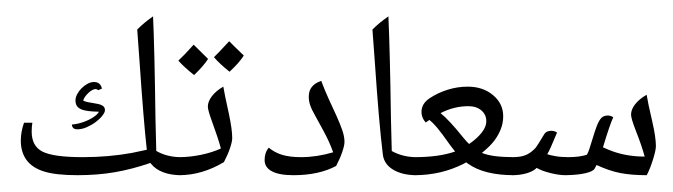

<svg xmlns="http://www.w3.org/2000/svg" viewBox="-20 -740 2841 811"><path d="M753.4 -67.9V-8.3Q753.4 0 744.6 0Q702.6 0 669.9 -12.2Q637.2 -24.4 618.7 -47.4L615.2 -51.8Q537.1 -24.9 464.6 -12.5Q392.1 0 307.6 0Q215.8 0 166 -15.6Q116.2 -31.2 92 -64.2Q67.9 -97.2 67.9 -146Q67.9 -183.1 81.5 -221.7H116.7Q113.8 -205.1 113.8 -184.1Q113.8 -122.6 159.9 -99.4Q206.1 -76.2 329.1 -76.2Q439.5 -76.2 537.6 -94.2L600.1 -107.4Q586.4 -230 569.3 -481.9L559.6 -615.2Q588.4 -644.5 626.5 -670.9Q632.8 -533.7 636.7 -239.7L640.1 -102.5Q685.5 -76.2 744.6 -76.2Q753.4 -76.2 753.4 -67.9ZM373 51.8ZM397.9 -268.1Q371.6 -268.6 352.8 -271Q334 -273.4 322 -278.8Q310.1 -284.2 304.4 -293.2Q298.8 -302.2 298.8 -316.4Q298.8 -328.1 305.7 -341.6Q312.5 -355 323.7 -366.5Q335 -377.9 348.9 -385.7Q362.8 -393.6 377.4 -393.6Q404.3 -393.6 410.6 -365.7L394.5 -358.9Q390.1 -363.8 383.3 -363.8Q377.4 -363.8 369.4 -359.4Q361.3 -355 353.8 -347.9Q346.2 -340.8 339.8 -332.3Q333.5 -323.7 331.5 -314.9Q340.8 -310.5 352.3 -308.3Q363.8 -306.2 375 -304.4Q386.2 -302.7 396.7 -300.3Q407.2 -297.9 414.1 -293Q419.4 -289.6 421.4 -284.7Q423.3 -279.8 423.3 -274.4Q423.3 -265.6 412.6 -251.7Q401.9 -237.8 385 -225.1Q368.2 -212.4 347.4 -203.1Q326.7 -193.8 306.6 -193.8Q294.4 -193.8 289.1 -199.7Q283.7 -205.6 283.7 -213.9Q310.1 -216.3 334.5 -225.3Q358.9 -234.4 376 -246.1Q383.8 -251.5 389.4 -256.8Q395 -262.2 397.9 -268.1ZM357.9 -418Z M858.9 -491.2Q840.8 -462.4 799.8 -422.9Q754.9 -459 733.4 -483.9Q759.8 -508.3 797.9 -551.3Q809.6 -539.1 858.9 -491.2ZM1009.8 -505.4Q991.2 -475.6 949.7 -437Q907.2 -470.7 883.8 -498.5Q894.5 -508.3 948.2 -565.9Q960 -553.2 1009.8 -505.4ZM875 -413.1ZM870.1 -590.3ZM875 -422.9ZM736.3 0Q728 0 728 -8.3V-67.9Q728 -76.2 736.3 -76.2Q781.7 -76.2 829.6 -86.2Q877.4 -96.2 913.1 -112.8Q900.4 -159.2 877 -222.7Q857.9 -274.4 857.9 -289.6Q857.9 -311.5 875.7 -334.5Q893.6 -357.4 923.3 -374Q927.7 -345.7 946.8 -259.3Q960.9 -193.4 960.9 -156.7Q960.9 -142.1 951.7 -114.5Q942.4 -86.9 925.8 -55.2Q833.5 0 736.3 0ZM875 -422.9ZM863.3 29.3ZM863.3 51.8Z M1219.7 0Q1158.7 0 1128.2 -16.6Q1097.7 -33.2 1097.7 -63.5Q1097.7 -95.7 1115.2 -116.2Q1140.1 -95.7 1172.1 -85.9Q1204.1 -76.2 1251.5 -76.2Q1317.9 -76.2 1387.2 -96.7Q1371.6 -141.1 1345.7 -188.5L1311.5 -251Q1296.4 -277.3 1290.3 -295.4Q1284.2 -313.5 1284.2 -332Q1284.2 -380.9 1336.9 -398.4Q1352.1 -357.4 1369.1 -320.6Q1386.2 -283.7 1400.9 -251.5Q1415.5 -219.2 1425.3 -191.4Q1435.1 -163.6 1435.1 -140.6Q1435.1 -126 1425.8 -98.4Q1416.5 -70.8 1399.9 -39.1Q1327.1 0 1219.7 0ZM1282.2 -447.3ZM1277.8 29.3ZM1277.8 51.8Z M1747.1 -67.9V-8.3Q1747.1 0 1738.8 0Q1679.7 0 1640.9 -23.2Q1602.1 -46.4 1597.2 -86.9Q1581.1 -214.8 1563 -481.9L1553.2 -615.2Q1581.1 -643.6 1620.6 -670.9Q1627.4 -518.6 1631.3 -239.7L1634.8 -102.1Q1681.6 -76.2 1738.8 -76.2Q1747.1 -76.2 1747.1 -67.9ZM1590.3 -719.7ZM1650.4 51.8Z M2150.9 0Q2024.9 0 1956.5 -48.8L1949.2 -54.2L1939.5 -48.8Q1843.8 0 1731 0Q1721.7 0 1721.7 -9.3V-66.9Q1721.7 -76.2 1731 -76.2Q1835 -76.2 1902.3 -100.1L1884.3 -123Q1844.7 -179.2 1826.7 -200.4Q1808.6 -221.7 1793.9 -233.4L1778.3 -222.7Q1760.3 -242.2 1760.3 -267.1Q1760.3 -302.2 1794.9 -325.2Q1829.6 -348.1 1871.1 -361.1Q1912.6 -374 1955.6 -374Q2020 -374 2062.7 -338.1Q2105.5 -302.2 2105.5 -249Q2105.5 -220.2 2095 -193.8Q2084.5 -167.5 2067.1 -144.8Q2049.8 -122.1 2015.6 -94.2Q2057.6 -76.2 2150.9 -76.2Q2160.6 -76.2 2160.6 -66.9V-9.3Q2160.6 0 2150.9 0ZM2034.2 -227.5Q2034.2 -255.9 2013.2 -273.7Q1992.2 -291.5 1958.5 -291.5Q1897.5 -291.5 1840.8 -262.2Q1877 -233.4 1936.5 -159.2Q1947.8 -145 1961.4 -131.8Q1994.6 -154.3 2014.4 -179.4Q2034.2 -204.6 2034.2 -227.5ZM1941.4 -422.9ZM1950.7 29.3ZM1950.7 51.8Z M2369.6 0Q2340.8 0 2304 -9.3Q2267.1 -18.6 2247.1 -30.8Q2232.9 -16.6 2205.1 -8.3Q2177.2 0 2143.6 0Q2135.3 0 2135.3 -8.3V-67.9Q2135.3 -76.2 2143.6 -76.2Q2171.4 -76.2 2189.7 -81.3Q2208 -86.4 2224.6 -99.1Q2237.3 -109.4 2243.4 -116.9Q2249.5 -124.5 2277.8 -171.4Q2286.6 -187.5 2308.6 -187.5Q2321.8 -187.5 2333 -180.2Q2301.8 -104 2291.5 -88.9Q2298.8 -85.4 2323.7 -80.8Q2348.6 -76.2 2380.4 -76.2Q2427.2 -76.2 2459 -86.4Q2464.8 -95.7 2470.7 -114.7Q2496.1 -199.7 2506.1 -220.2Q2516.1 -240.7 2525.6 -246.3Q2535.2 -252 2546.9 -252Q2560.1 -252 2570.3 -244.6Q2555.7 -213.4 2526.9 -117.7L2552.2 -106.9Q2620.1 -78.6 2703.1 -78.6Q2690.9 -124 2665.5 -188.5Q2645.5 -239.7 2645.5 -255.9Q2645.5 -277.8 2663.1 -300Q2680.7 -322.3 2711.4 -339.8Q2715.8 -309.6 2735.4 -225.6Q2750.5 -159.7 2750.5 -123Q2750.5 -105.5 2738.3 -66.4Q2726.1 -27.3 2711.9 0Q2647.5 0 2600.6 -9Q2553.7 -18.1 2500 -43L2491.2 -26.9Q2484.9 -16.1 2453.4 -8.5Q2421.9 -1 2369.6 0ZM2482.9 -330.1ZM2480 29.3ZM2480 51.8Z"/></svg>

Font: Noto Naskh Arabic
Style: Regular
Weight: 400
Designer: Monotype Design team
Foundry: Monotype Imaging Inc.
Version: Version 1.01